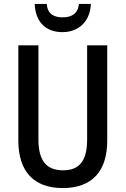

<svg xmlns="http://www.w3.org/2000/svg" viewBox="-20 -944 637 974"><path d="M441 -924H380C376 -874 342 -856 298 -856C252 -856 221 -874 217 -924H156C160 -832 212 -781 297 -781C380 -781 438 -837 441 -924ZM524 -231V-714H422V-237C422 -128 383 -80 300 -80C218 -80 175 -126 175 -236V-714H73V-231C73 -74 152 10 298 10C448 10 524 -76 524 -231Z"/></svg>

Font: Noto Sans Gujarati Condensed Medium
Style: Regular
Weight: 500
Width: 3
Designer: Jelle Bosma - Monotype Design Team, Universal Thirst
Foundry: Monotype Imaging Inc.
Version: Version 2.106